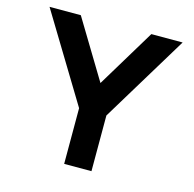

<svg xmlns="http://www.w3.org/2000/svg" viewBox="-103 -805 918 909"><g transform="rotate(15 356.0 -350.0)"><path d="M289.1 0V-272.9L29.8 -700.2H183.1L356 -414.1L528.8 -700.2H682.1L422.9 -272.9V0Z"/></g></svg>

Font: Overpass
Style: Bold
Weight: 700
Designer: Delve Withrington
Foundry: Delve Fonts
Version: Version 1.001